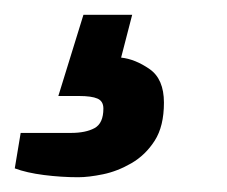

<svg xmlns="http://www.w3.org/2000/svg" viewBox="-98 -44 307 260"><path d="M8 196Q-15 196 -38.5 193Q-62 190 -78 184L-70 136H-2Q18 136 30 129.5Q42 123 42 103Q42 93 34 89.5Q26 86 9 86H-19L15 -24H81L66 34Q85 36 104.5 49.5Q124 63 124 95Q124 127 111.5 146.5Q99 166 80 177Q61 188 41.5 192Q22 196 8 196Z"/></svg>

Font: Archivo Condensed
Style: Bold Italic
Weight: 700
Width: 3
Italic angle: -10°
Designer: Hector Gatti
Foundry: Omnibus-Type
Version: Version 2.001